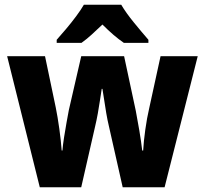

<svg xmlns="http://www.w3.org/2000/svg" viewBox="-20 -786 860 806"><path d="M437 -257Q431 -282 426 -311.5Q421 -341 417 -368.5Q413 -396 410 -413H407Q404 -395 400 -367Q396 -339 390.5 -309Q385 -279 379 -254L321 0H147L10 -550H169L214 -335Q222 -296 229 -245.5Q236 -195 239 -154H242Q244 -178 249 -210Q254 -242 259.5 -272.5Q265 -303 269 -324L321 -550H501L550 -321Q557 -285 565 -237.5Q573 -190 577 -154H581Q583 -192 590 -242Q597 -292 606 -330L654 -550H810L671 0H495ZM489 -766Q509 -732 542.5 -691Q576 -650 603 -619V-606H500Q478 -621 456 -640Q434 -659 410 -683Q385 -659 364 -640Q343 -621 322 -606H218V-619Q235 -638 257 -664Q279 -690 299.5 -717.5Q320 -745 332 -766Z"/></svg>

Font: Noto Sans Khmer UI SemiCondensed ExtraBold
Style: Regular
Weight: 800
Width: 4
Designer: Danh Hong and the Monotype Design Team
Foundry: Monotype Imaging Inc.
Version: Version 2.002; ttfautohint (v1.8.4.7-5d5b)